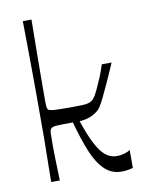

<svg xmlns="http://www.w3.org/2000/svg" viewBox="-85 -801 667 871"><g transform="rotate(-10 249.0 -365.0)"><path d="M81 1Q82 -62 82.5 -102.5Q83 -143 83.5 -168Q84 -193 84 -209.5Q84 -226 84 -240Q84 -254 84 -274Q84 -293 84 -326.5Q84 -360 84 -405Q84 -450 83.5 -503.5Q83 -557 82.5 -617Q82 -677 81 -740H121Q120 -679 119.5 -618Q119 -557 118.5 -504Q118 -451 118 -413Q118 -375 118 -362Q118 -344 119.5 -336.5Q121 -329 124 -325Q130 -320 152 -318.5Q174 -317 222 -317Q261 -317 281 -318Q301 -319 310 -322Q319 -325 326 -330Q336 -337 346.5 -356.5Q357 -376 366 -398Q376 -419 380.5 -430.5Q385 -442 389 -453Q393 -464 400 -485H445Q421 -429 404 -392.5Q387 -356 376.5 -334Q366 -312 358.5 -300.5Q351 -289 345 -283Q336 -274 322 -266Q308 -258 291 -253.5Q274 -249 256 -248Q278 -183 299 -142Q320 -101 343 -82Q366 -63 396 -63Q413 -63 430 -68Q447 -73 457 -80V2Q452 4 443 6Q434 8 424 9Q414 10 404 10Q358 10 325.5 -22Q293 -54 269.5 -112Q246 -170 225 -248Q173 -248 150 -246.5Q127 -245 122 -236Q118 -230 117.5 -216.5Q117 -203 117 -168Q117 -163 117 -143Q117 -123 118 -96Q119 -69 119.5 -43Q120 -17 121 1Z"/></g></svg>

Font: Ojuju Medium
Style: Regular
Weight: 500
Designer: Chisaokwu Joboson, Mirko Velimirovic
Foundry: Udi Foundry
Version: Version 1.000